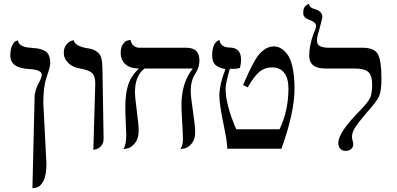

<svg xmlns="http://www.w3.org/2000/svg" viewBox="-20 -766 2046 989"><path d="M147 203.1 158.2 -264.2Q158.2 -302.2 185.1 -349.1Q194.8 -369.1 194.8 -381.8Q194.8 -406.7 131.8 -410.2Q32.7 -415 33.2 -480Q33.2 -512.2 42.5 -531.5Q51.8 -550.8 62 -554.7L71.8 -558.1Q78.6 -522.9 138.2 -520Q163.1 -518.1 175.5 -516.1Q188 -514.2 205.6 -506.6Q223.1 -499 231 -482.4Q238.8 -465.8 238.8 -439Q238.8 -422.9 219.2 -365.2Q203.1 -318.4 203.1 -235.8L219.2 78.1Q219.2 106 215.6 127.9Q211.9 149.9 205.6 162.4Q199.2 174.8 192.1 183.8Q185.1 192.9 177 196.5Q168.9 200.2 163.6 201.7Q158.2 203.1 152.3 203.1Z M460.9 5.9 470.7 -335.9Q470.7 -376 453.1 -390.9Q435.5 -405.8 392.6 -413.1Q355.5 -418.9 332 -441.4Q308.6 -463.9 308.6 -494.1Q308.6 -519 321 -534.9Q333.5 -550.8 346.7 -555.2L359.9 -559.1Q364.7 -530.3 421.9 -519Q447.8 -515.1 459.2 -511Q470.7 -506.8 484.1 -495.8Q497.6 -484.9 502.7 -463.4Q507.8 -441.9 507.8 -405.8L513.7 -50.8Q513.7 -27.8 500.7 -13.9Q487.8 0 474.1 2.9Z M962.4 -298.8Q962.4 -270 973.9 -193.1Q985.4 -116.2 985.4 -85Q985.4 -46.9 966.3 -25.4Q947.3 -3.9 928.2 -1L909.2 2Q922.4 -17.1 922.4 -48.8Q922.4 -69.8 918.5 -136Q914.6 -202.1 914.6 -223.1Q914.6 -341.3 973.6 -413.1H724.6Q675.8 -376 675.3 -293.9Q675.3 -263.2 684.8 -193.6Q694.3 -124 694.3 -92.8Q694.3 -51.8 674.3 -27.8Q654.3 -3.9 634.8 -1L615.2 2Q630.4 -20 630.4 -67.9Q630.4 -80.1 627.9 -131.6Q625.5 -183.1 625.5 -214.8Q625.5 -281.7 639.9 -327.9Q654.3 -374 695.3 -413.1Q649.4 -413.1 625.5 -435.5Q601.6 -458 601.6 -494.1Q601.6 -522.9 614 -539.6Q626.5 -556.2 639.6 -558.1L652.3 -560.1Q661.1 -520 700.2 -520H940.4Q1007.3 -520 1007.3 -454.1Q1007.3 -418.9 984.9 -384.3Q962.4 -349.6 962.4 -298.8Z M1141.1 -410.2Q1106.9 -416 1089.8 -431.4Q1072.8 -446.8 1072.8 -481Q1072.8 -502.9 1076.9 -518.6Q1081.1 -534.2 1086.4 -541.5Q1091.8 -548.8 1097.4 -553.5Q1103 -558.1 1106.9 -558.6L1110.8 -559.1Q1115.7 -522 1164.1 -521Q1222.2 -520 1221.7 -458Q1221.7 -437 1215.8 -416Q1198.7 -411.1 1182.1 -411.1Q1179.2 -411.1 1173.1 -411.6Q1167 -412.1 1164.1 -412.1Q1142.1 -337.9 1142.1 -308.1Q1142.1 -227.1 1196.8 -100.1H1419.9Q1465.8 -195.3 1465.8 -310.1Q1465.8 -363.3 1443.8 -391.1Q1421.9 -418.9 1380.9 -418.9Q1345.7 -418.9 1318.4 -397.9Q1291 -377 1255.9 -315.9L1231.9 -328.1Q1287.1 -455.1 1313 -483.9Q1349.1 -526.9 1390.1 -526.9Q1408.2 -526.9 1424.6 -518.3Q1440.9 -509.8 1458.5 -488.3Q1476.1 -466.8 1486.6 -420.9Q1497.1 -375 1497.1 -310.1Q1497.1 -187 1429.7 0H1150.9Q1150.9 -33.2 1130.4 -131.6Q1109.9 -230 1109.9 -274.9Q1110.4 -330.1 1141.1 -410.2Z M1612.8 -558.1Q1612.8 -535.2 1629.4 -527.6Q1646 -520 1677.7 -520H1847.7Q1909.7 -520 1927.2 -485.6Q1944.8 -451.2 1944.8 -360.8Q1944.8 -296.9 1932.4 -269.5Q1919.9 -242.2 1865.7 -182.1Q1827.6 -137.2 1810.3 -110.6Q1793 -84 1793 -61Q1793 -53.2 1796.4 -41.5Q1799.8 -29.8 1799.8 -24.9Q1799.8 -7.8 1788.8 1.7Q1777.8 11.2 1760.7 11.2Q1743.7 11.2 1733.2 0.7Q1722.7 -9.8 1722.7 -29.8Q1722.7 -85 1838.9 -201.2Q1876 -239.3 1886.5 -262.2Q1897 -285.2 1897 -332Q1897 -374 1878.9 -393.6Q1860.8 -413.1 1803.7 -413.1H1655.8Q1572.8 -413.1 1572.8 -479Q1572.8 -533.2 1596.7 -597.2Q1607.9 -619.1 1607.9 -632.8Q1607.9 -650.9 1575.7 -663.1Q1541.5 -674.3 1542 -698.2Q1542 -711.4 1544.9 -720.7Q1547.9 -730 1552.2 -734.4Q1556.6 -738.8 1561.3 -741.5Q1565.9 -744.1 1568.8 -745.1L1571.8 -746.1Q1573.7 -726.1 1601.6 -719.2Q1640.6 -708 1640.6 -678.2Q1640.6 -676.3 1632.1 -642.6Q1623.5 -608.9 1621.6 -602.1Q1612.8 -577.1 1612.8 -558.1Z"/></svg>

Font: Linux Libertine Capitals
Style: Small Caps
Weight: 400
Designer: Philipp H. Poll
Foundry: Philipp H. Poll
Version: Version 5.1.3